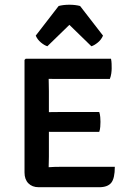

<svg xmlns="http://www.w3.org/2000/svg" viewBox="-20 -795 551 816"><path d="M84.2 -540.4 89.4 -545.5H186.8V-461Q186.8 -449.2 187.3 -436.6Q187.8 -424 187.8 -408.2V-129.3Q187.8 -116.6 187.3 -105.4Q186.8 -94.2 186.8 -84.2V0.7H144.8Q116.8 0.7 100.5 -16Q84.2 -32.7 84.2 -61.8ZM401.8 -319Q405.2 -309.1 406.1 -297.1Q407 -285.2 407 -277.1Q407 -267.9 406.1 -256.1Q405.2 -244.3 401.8 -234.5H244.5Q233.9 -234.5 217.1 -234.5Q200.2 -234.5 182.4 -234.8Q164.6 -235 151.1 -235.5V-317.7Q164.6 -318.2 182.4 -318.4Q200.2 -318.5 217.1 -318.8Q233.9 -319 244.5 -319ZM451.8 -545.5Q454 -534.3 454.3 -523.8Q454.6 -513.3 454.6 -504.1Q454.6 -495.1 453 -483.1Q451.4 -471.1 446.8 -459.4H244.5Q233.9 -459.4 217.1 -459.5Q200.2 -459.6 182.4 -459.9Q164.6 -460.3 151.1 -460.8V-545.5ZM468 -86.2Q468 -36.9 452.7 -18.1Q437.3 0.7 401.4 0.7H152.5V-82.2Q169.9 -83.2 183.8 -84.2Q197.7 -85.2 212.3 -85.7Q227 -86.2 247.4 -86.2ZM320.4 -769.5 417.8 -643.6Q410.6 -626.6 395.8 -614.4Q381 -602.2 368.4 -598.4L274.9 -689.4L181.3 -598.4Q168.7 -602.2 153.9 -614.4Q139.1 -626.6 131.9 -643.6L229.2 -769.5Q238.2 -772 250.2 -773.5Q262.2 -774.9 274.9 -774.9Q287.3 -774.9 299.3 -773.5Q311.4 -772 320.4 -769.5Z"/></svg>

Font: Signika SC
Style: Regular
Weight: 300
Designer: Anna Giedryś
Foundry: Anna Giedryś
Version: Version 2.000